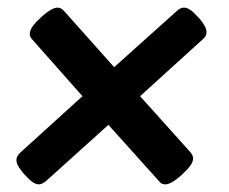

<svg xmlns="http://www.w3.org/2000/svg" viewBox="-20 -494 600 503"><path d="M462 -474Q477 -474 497 -451L502 -446Q521 -424 521 -410Q521 -398 510 -390L347 -242L479 -95Q486 -86 486 -79Q486 -63 459 -39L454 -34Q428 -11 413 -11Q402 -11 396 -20L264 -167L101 -20Q90 -11 82 -11Q67 -11 47 -34L42 -39Q33 -50 28 -58.5Q23 -67 23 -75Q23 -85 34 -95L196 -242L65 -390Q58 -397 58 -405Q58 -422 85 -446L90 -451Q116 -474 131 -474Q140 -474 148 -465L279 -318L443 -465Q452 -474 462 -474Z"/></svg>

Font: Asap VF Beta
Style: Italic
Weight: 400
Italic angle: -6°
Designer: Pablo Cosgaya
Foundry: Pablo Cosgaya
Version: Version 1.007